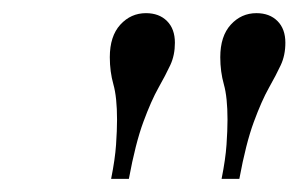

<svg xmlns="http://www.w3.org/2000/svg" viewBox="-20 -710 466 292"><path d="M176 -438H149Q155 -468 156.5 -490Q158 -512 158 -528Q158 -562 152.5 -581.5Q147 -601 147 -623Q147 -655 163 -672.5Q179 -690 202 -690Q222 -690 234 -678Q246 -666 246 -645Q246 -626 239 -611Q232 -596 221 -576.5Q210 -557 198 -524.5Q186 -492 176 -438ZM344 -438H317Q323 -468 324.5 -490Q326 -512 326 -528Q326 -562 320.5 -581.5Q315 -601 315 -623Q315 -655 331 -672.5Q347 -690 370 -690Q390 -690 402 -678Q414 -666 414 -645Q414 -626 407 -611Q400 -596 389 -576.5Q378 -557 366 -524.5Q354 -492 344 -438Z"/></svg>

Font: Inria Serif
Style: Italic
Weight: 400
Italic angle: -10°
Designer: Black Foundry Team
Foundry: Black Foundry
Version: Version 1.000; ttfautohint (v1.8.3)